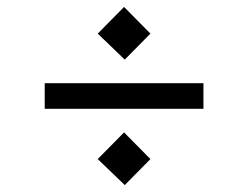

<svg xmlns="http://www.w3.org/2000/svg" viewBox="-20 -564 715 554"><path d="M340 -30 262 -105 338 -182 414 -105ZM340 -392 262 -467 338 -544 414 -467ZM109 -250V-324H567V-250Z"/></svg>

Font: Narnoor
Style: Regular
Weight: 400
Designer: S. Sridhar Murthy
Foundry: SIL International
Version: Version 3.000